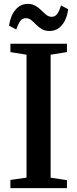

<svg xmlns="http://www.w3.org/2000/svg" viewBox="-20 -968 398 988"><path d="M116.5 -54V-686.5L33.5 -700V-743H324.5V-700L240.5 -686.5V-53.5L324.5 -41V0H33.5V-42ZM235 -808.5Q211.5 -808.5 195 -818.5Q178.5 -828.5 165.8 -841.5Q153 -854.5 140.8 -864.5Q128.5 -874.5 113 -874.5Q93.5 -874.5 82.8 -858Q72 -841.5 63.5 -816.5L26.5 -836Q34 -887.5 59.8 -917.8Q85.5 -948 123 -948Q146.5 -948 163 -938Q179.5 -928 192.5 -915Q205.5 -902 217.8 -892Q230 -882 245 -881.5Q264.5 -881.5 275.2 -897.5Q286 -913.5 294 -940L331 -920.5Q323.5 -867.5 298 -838Q272.5 -808.5 235 -808.5Z"/></svg>

Font: Merriweather 60pt SemiBold
Style: Regular
Weight: 600
Version: Version 2.100